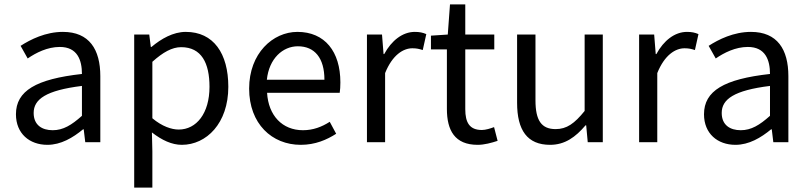

<svg xmlns="http://www.w3.org/2000/svg" viewBox="-20 -642 3651 867"><path d="M194 12C255 12 309 -20 355 -58H358L365 0H433V-298C433 -419 383 -498 264 -498C186 -498 118 -464 73 -435L105 -378C143 -404 194 -430 250 -430C330 -430 350 -370 350 -308C143 -285 52 -232 52 -126C52 -39 113 12 194 12ZM218 -54C170 -54 132 -77 132 -132C132 -194 188 -234 350 -254V-119C303 -77 265 -54 218 -54Z M586 205H668V41L666 -44C711 -9 756 12 801 12C912 12 1011 -85 1011 -250C1011 -401 944 -498 819 -498C762 -498 708 -467 664 -430H661L654 -486H586ZM787 -57C755 -57 712 -71 668 -108V-363C716 -406 757 -429 798 -429C890 -429 926 -357 926 -250C926 -130 867 -57 787 -57Z M1338 12C1404 12 1456 -11 1498 -38L1469 -92C1433 -69 1394 -54 1348 -54C1255 -54 1192 -120 1186 -223H1514C1516 -235 1517 -253 1517 -270C1517 -409 1447 -498 1323 -498C1212 -498 1105 -401 1105 -242C1105 -83 1208 12 1338 12ZM1185 -282C1195 -378 1257 -433 1325 -433C1401 -433 1445 -380 1445 -282Z M1637 0H1719V-312C1752 -394 1801 -424 1842 -424C1862 -424 1873 -421 1889 -416L1905 -488C1889 -495 1874 -498 1853 -498C1798 -498 1748 -459 1715 -398H1712L1705 -486H1637Z M2137 12C2167 12 2200 3 2227 -6L2211 -68C2195 -62 2173 -55 2156 -55C2100 -55 2081 -89 2081 -149V-419H2212V-486H2081V-622H2012L2002 -486L1926 -481V-419H1998V-150C1998 -54 2033 12 2137 12Z M2464 12C2531 12 2579 -23 2624 -76H2627L2634 0H2702V-486H2620V-141C2574 -84 2539 -59 2489 -59C2425 -59 2398 -98 2398 -189V-486H2315V-178C2315 -54 2361 12 2464 12Z M2866 0H2948V-312C2981 -394 3030 -424 3071 -424C3091 -424 3102 -421 3118 -416L3134 -488C3118 -495 3103 -498 3082 -498C3027 -498 2977 -459 2944 -398H2941L2934 -486H2866Z M3301 12C3362 12 3416 -20 3462 -58H3465L3472 0H3540V-298C3540 -419 3490 -498 3371 -498C3293 -498 3225 -464 3180 -435L3212 -378C3250 -404 3301 -430 3357 -430C3437 -430 3457 -370 3457 -308C3250 -285 3159 -232 3159 -126C3159 -39 3220 12 3301 12ZM3325 -54C3277 -54 3239 -77 3239 -132C3239 -194 3295 -234 3457 -254V-119C3410 -77 3372 -54 3325 -54Z"/></svg>

Font: Giro Sans Regular
Style: Regular
Weight: 400
Designer: Paul D. Hunt
Foundry: Adobe Systems Incorporated
Version: Version 1.000;PS 1.0;hotconv 1.0.88;makeotf.lib2.5.647800